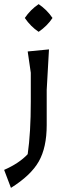

<svg xmlns="http://www.w3.org/2000/svg" viewBox="-60 -690 336 929"><path d="M74 56Q89 -48 89 -198V-338L74 -441L177 -451L166 -255V-85Q166 24 127.5 91.5Q89 159 -7 219L-40 132Q33 100 74 56ZM60 -603Q87 -643 127 -670Q168 -642 194 -603Q169 -565 127 -536Q89 -561 60 -603Z"/></svg>

Font: Galdeano
Style: Regular
Weight: 400
Designer: Dario Manuel Muhafara
Foundry: Dario Manuel Muhafara
Version: Version 1.001